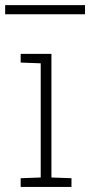

<svg xmlns="http://www.w3.org/2000/svg" viewBox="-41 -742 363 762"><path d="M41 0V-34.7L120.6 -37.6V-490.7L41 -493.7V-528.3H163.1V-37.6L242.7 -34.7V0ZM-20.5 -685.5V-721.7H296.4V-685.5Z"/></svg>

Font: Roboto Slab ExtraLight
Style: Regular
Weight: 250
Designer: Google
Version: Version 2.000; ttfautohint (v1.8.1.43-b0c9)